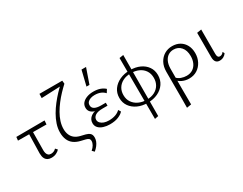

<svg xmlns="http://www.w3.org/2000/svg" viewBox="-101 -1329 2834 2237"><g transform="rotate(-30 1316.0 -211.0)"><path d="M10 -364 15 -411 396 -413 392 -361ZM154 -108 161 -408H212L209 -117Q209 -98 214 -80Q219 -62 232 -50Q245 -38 269 -38Q287 -38 305.5 -45.5Q324 -53 337 -68L361 -42Q344 -22 315.5 -8.5Q287 5 251 5Q221 5 201.5 -5.5Q182 -16 171.5 -33Q161 -50 157.5 -70Q154 -90 154 -108Z M721 195 694 168Q722 144 736.5 118Q751 92 751 68Q751 44 736 33.5Q721 23 696.5 17.5Q672 12 644 5Q591 -7 554.5 -33Q518 -59 499.5 -101Q481 -143 481 -201Q481 -256 499.5 -311.5Q518 -367 549 -420.5Q580 -474 618 -522.5Q656 -571 695.5 -613Q735 -655 771 -687L810 -668Q772 -633 733.5 -592.5Q695 -552 660 -506.5Q625 -461 597 -412.5Q569 -364 553 -314Q537 -264 537 -215Q537 -172 551 -138Q565 -104 593 -81.5Q621 -59 664 -48Q698 -40 730 -32Q762 -24 782.5 -6Q803 12 803 50Q803 76 793.5 100.5Q784 125 766 148.5Q748 172 721 195ZM497 -655 499 -711H806L810 -668Z M1035 8Q989 8 949.5 -4.5Q910 -17 886.5 -42Q863 -67 863 -105Q863 -159 909 -191Q955 -223 1045 -223V-202Q997 -202 960.5 -212Q924 -222 903 -244.5Q882 -267 882 -301Q882 -339 904.5 -365Q927 -391 966 -405.5Q1005 -420 1054 -420Q1106 -420 1144 -406.5Q1182 -393 1209 -368L1182 -325Q1160 -350 1127 -364Q1094 -378 1048 -378Q1019 -378 994 -370Q969 -362 953.5 -345.5Q938 -329 938 -303Q938 -269 967.5 -252Q997 -235 1053 -235H1117V-195H1053Q983 -195 951.5 -173Q920 -151 920 -117Q920 -94 937 -75.5Q954 -57 982.5 -47Q1011 -37 1048 -37Q1096 -37 1135 -50.5Q1174 -64 1199 -90L1219 -58Q1197 -31 1150 -11.5Q1103 8 1035 8ZM1016 -510 1065 -711H1126L1056 -510Z M1541 11Q1466 11 1407.5 -16Q1349 -43 1315 -91Q1281 -139 1281 -203Q1281 -269 1316 -318Q1351 -367 1411.5 -395Q1472 -423 1549 -423Q1624 -423 1681.5 -396.5Q1739 -370 1772 -322.5Q1805 -275 1805 -211Q1805 -145 1771 -95Q1737 -45 1677.5 -17Q1618 11 1541 11ZM1519 215 1516 -606 1571 -615 1568 205ZM1548 -26Q1611 -26 1655.5 -49.5Q1700 -73 1723.5 -113.5Q1747 -154 1747 -206Q1747 -263 1720.5 -303.5Q1694 -344 1647.5 -365.5Q1601 -387 1541 -387Q1479 -387 1433.5 -364Q1388 -341 1363.5 -301Q1339 -261 1339 -208Q1339 -151 1367 -110.5Q1395 -70 1442 -48Q1489 -26 1548 -26Z M1907 289Q1908 228 1908 166.5Q1908 105 1908 44Q1908 -17 1908 -76.5Q1908 -136 1908 -195Q1908 -264 1935.5 -314.5Q1963 -365 2009.5 -392.5Q2056 -420 2114 -420Q2173 -420 2216.5 -394.5Q2260 -369 2284.5 -323Q2309 -277 2309 -215Q2309 -153 2282.5 -102Q2256 -51 2209.5 -21.5Q2163 8 2101 8Q2054 8 2011.5 -11Q1969 -30 1946 -64L1963 -85Q1985 -60 2020.5 -47.5Q2056 -35 2092 -35Q2141 -35 2175.5 -58Q2210 -81 2228 -121Q2246 -161 2246 -211Q2246 -289 2207.5 -333Q2169 -377 2108 -377Q2067 -377 2036 -356.5Q2005 -336 1987 -297.5Q1969 -259 1968 -205Q1968 -144 1967.5 -91Q1967 -38 1967 9.5Q1967 57 1967 101.5Q1967 146 1967.5 189.5Q1968 233 1968 279Z M2513 5Q2480 5 2463 -16.5Q2446 -38 2446 -79V-408L2506 -418V-88Q2506 -63 2514.5 -50.5Q2523 -38 2541 -38Q2555 -38 2568 -45.5Q2581 -53 2591 -68L2604 -43Q2591 -22 2567 -8.5Q2543 5 2513 5Z"/></g></svg>

Font: Ysabeau Office Light
Style: Regular
Weight: 300
Designer: Christian Thalmann (Catharsis Fonts)
Version: Version 2.001;gftools[0.9.30]; featfreeze: tnum,lnum,ss02